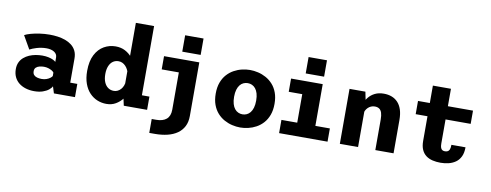

<svg xmlns="http://www.w3.org/2000/svg" viewBox="-73 -1135 4397 1720"><g transform="rotate(10 2125.0 -275.0)"><path d="M252.7 11Q211.7 11 176.4 0.2Q141 -10.5 114.2 -31.6Q87.5 -52.8 72.7 -84Q57.9 -115.3 57.9 -156.3Q57.9 -191.2 70.4 -217.7Q82.9 -244.2 104.8 -262.9Q126.7 -281.6 154.1 -293.5Q181.6 -305.3 211.8 -310.6Q242.1 -316 271.6 -316Q303.1 -316 328.3 -310.4Q353.6 -304.8 370.8 -296.4Q388 -288 395.1 -280.1V-320.6Q395.1 -336.9 387.7 -349.1Q380.3 -361.4 367 -369.7Q353.8 -378 335.9 -382.3Q318.1 -386.6 297.1 -386.6Q272.4 -386.6 250 -382.9Q227.6 -379.2 208.5 -373.5Q189.3 -367.9 173.4 -361.3Q157.6 -354.8 146.3 -348.6L78.1 -467.9Q97.2 -478.8 132.6 -488.8Q167.9 -498.7 212.8 -505.4Q257.6 -512 305.6 -512Q340.6 -512 376.5 -507.2Q412.3 -502.4 445 -490.9Q477.6 -479.4 503.6 -459.6Q529.5 -439.8 544.4 -410.4Q559.3 -380.9 559.3 -339.5V-120.3H623.6V0H432L412.7 -61.4Q405.2 -45.3 384.7 -28.6Q364.2 -11.9 331.1 -0.4Q297.9 11 252.7 11ZM301.3 -108.4Q324.5 -108.4 344 -115.4Q363.6 -122.4 376.9 -132.5Q390.2 -142.6 395.1 -151.4V-182.6Q389.9 -191.4 376 -199.8Q362.1 -208.2 343.1 -214Q324.1 -219.7 303.9 -219.7Q282.9 -219.7 263.3 -214.9Q243.7 -210 231.2 -198.2Q218.7 -186.4 218.7 -164.9Q218.7 -143.4 229.6 -131.1Q240.6 -118.9 259.4 -113.7Q278.3 -108.4 301.3 -108.4Z M909.7 11Q866.9 11 827.6 -4.9Q788.4 -20.8 757.3 -53.2Q726.2 -85.6 708.2 -134.9Q690.1 -184.2 690.1 -251Q690.1 -339.9 720.1 -397.6Q750.1 -455.4 798.9 -483.2Q847.7 -511 904.7 -511Q953.6 -511 990.9 -491.4Q1028.3 -471.8 1053.4 -441.1Q1078.6 -410.4 1091.5 -376.7Q1104.4 -342.9 1104.4 -314.6L1050.7 -293.3Q1046.1 -310.6 1037.6 -326.9Q1029.1 -343.3 1016.6 -356.2Q1004.1 -369.2 988.1 -376.9Q972.2 -384.6 952.9 -384.6Q923.4 -384.6 901.4 -368.7Q879.4 -352.9 867.3 -323Q855.1 -293.2 855.1 -251Q855.1 -208.6 867.6 -178.2Q880.1 -147.9 902.9 -131.6Q925.6 -115.4 956 -115.4Q974.9 -115.4 991.2 -123.7Q1007.6 -132 1020 -146.3Q1032.4 -160.6 1039.5 -179.4Q1046.7 -198.1 1047.7 -218.7L1106.6 -198.1Q1106.6 -169.6 1094 -133.8Q1081.4 -98 1056.4 -65Q1031.4 -31.9 994.8 -10.5Q958.2 11 909.7 11ZM1211.1 -750V-46.2L1137 -120.4H1279.6V0H1067.6L1045.3 -102V-750Z M1334.6 200V73.6H1374.7Q1404.8 73.6 1428.1 66.8Q1451.4 60 1467.9 46.1Q1484.4 32.1 1492.9 10.6Q1501.4 -11 1501.4 -40.6V-379.7H1345.6V-500H1666.4V-11.6Q1666.4 42.5 1646.1 82.4Q1625.7 122.2 1588.6 148.3Q1551.4 174.4 1499.7 187.2Q1447.9 200 1385.1 200ZM1499.4 -717.1H1666.7V-568H1499.4Z M2127.1 11Q2091.5 11 2054 2.2Q2016.4 -6.5 1981.8 -25.5Q1947.1 -44.5 1919.5 -75.2Q1891.9 -106 1875.8 -149.5Q1859.7 -193 1859.7 -251Q1859.7 -308.5 1875.8 -352Q1891.9 -395.5 1919.5 -426Q1947.1 -456.5 1981.8 -475.5Q2016.4 -494.5 2054 -503.2Q2091.5 -512 2127.1 -512Q2162.8 -512 2200.3 -503.2Q2237.9 -494.5 2272.5 -475.5Q2307.2 -456.5 2334.8 -426Q2362.4 -395.5 2378.5 -352Q2394.6 -308.5 2394.6 -251Q2394.6 -193 2378.5 -149.5Q2362.4 -106 2334.8 -75.2Q2307.2 -44.5 2272.5 -25.5Q2237.9 -6.5 2200.3 2.2Q2162.8 11 2127.1 11ZM2127.1 -108.6Q2147.6 -108.6 2165.6 -116.8Q2183.6 -124.9 2197.5 -141.9Q2211.4 -158.9 2219.5 -186Q2227.6 -213.1 2227.6 -251Q2227.6 -288.7 2219.5 -315.6Q2211.4 -342.4 2197.5 -359.4Q2183.6 -376.4 2165.6 -384.4Q2147.6 -392.4 2127.1 -392.4Q2107.1 -392.4 2088.9 -384.4Q2070.6 -376.4 2056.8 -359.4Q2042.9 -342.4 2034.8 -315.6Q2026.7 -288.7 2026.7 -251Q2026.7 -213.1 2034.8 -186Q2042.9 -158.9 2056.8 -141.9Q2070.6 -124.9 2088.9 -116.8Q2107.1 -108.6 2127.1 -108.6Z M2480.4 0V-120.3H2624.1V-379.7H2501.1V-500H2789.1V-120.3H2921V0ZM2622.3 -717.1H2789.6V-568H2622.3Z M3032.9 0V-500H3177.3L3198.7 -393.4V0ZM3355.7 0V-277.6Q3355.7 -315.6 3348.1 -339Q3340.4 -362.4 3324.6 -373.1Q3308.7 -383.9 3284.1 -383.9Q3265.4 -383.9 3249.8 -377Q3234.1 -370.2 3222.2 -358.4Q3210.2 -346.6 3203 -332Q3195.8 -317.3 3193.9 -302L3161.4 -320Q3161.4 -353.4 3172.5 -387Q3183.6 -420.7 3206.2 -448.9Q3228.9 -477.1 3263.3 -494.1Q3297.6 -511.1 3344.2 -511.1Q3382.9 -511.1 3415.1 -499.1Q3447.4 -487.1 3471.4 -461.9Q3495.4 -436.7 3508.5 -397.3Q3521.6 -357.9 3521.6 -303.1V0Z M3763.3 -155.9V-658.5H3927.6V-160.4Q3927.6 -135.3 3933.1 -121.7Q3938.6 -108.1 3948.4 -102.9Q3958.2 -97.6 3970.7 -97.6Q3983.7 -97.6 3994.6 -102.3Q4005.6 -106.9 4012.2 -121.2Q4018.8 -135.4 4018.8 -164.8H4147.1Q4147.1 -114.4 4130.9 -80.6Q4114.6 -46.7 4086.6 -26.9Q4058.5 -7.1 4023.2 1.6Q3987.9 10.3 3949.6 10.3Q3911.1 10.3 3877.5 2.4Q3843.9 -5.4 3818.2 -24.2Q3792.6 -43 3777.9 -75.3Q3763.3 -107.6 3763.3 -155.9ZM3655.9 -379.7V-500H4156.1V-379.7Z"/></g></svg>

Font: Trispace Thin
Style: Regular
Weight: 100
Designer: Tyler Finck
Foundry: Etcetera Type Company
Version: Version 1.210